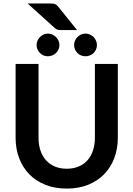

<svg xmlns="http://www.w3.org/2000/svg" viewBox="-20 -1098 782 1126"><path d="M71.5 0ZM371.5 -108.5Q410.5 -108.5 441.2 -121.5Q472 -134.5 493 -158Q514 -181.5 525.2 -215Q536.5 -248.5 536.5 -290V-723H671V-290Q671 -225.5 650.2 -170.8Q629.5 -116 590.8 -76.2Q552 -36.5 496.5 -14.2Q441 8 371.5 8Q301.5 8 246 -14.2Q190.5 -36.5 151.8 -76.2Q113 -116 92.2 -170.8Q71.5 -225.5 71.5 -290V-723H206V-290.5Q206 -249 217.2 -215.5Q228.5 -182 249.8 -158.2Q271 -134.5 301.8 -121.5Q332.5 -108.5 371.5 -108.5ZM271.5 -1077.5Q281.5 -1077.5 288.8 -1077Q296 -1076.5 301.8 -1074.2Q307.5 -1072 312.5 -1068Q317.5 -1064 323 -1057L432 -921.5H342.5Q328 -921.5 319.8 -923.2Q311.5 -925 301.5 -933.5L142 -1077.5ZM328.5 -833.5Q328.5 -820 323 -808Q317.5 -796 308.2 -787Q299 -778 286.5 -773Q274 -768 260 -768Q247 -768 235.2 -773Q223.5 -778 214.5 -787Q205.5 -796 200 -808Q194.5 -820 194.5 -833.5Q194.5 -847 200 -859.2Q205.5 -871.5 214.5 -880.8Q223.5 -890 235.2 -895.5Q247 -901 260 -901Q274 -901 286.5 -895.5Q299 -890 308.2 -880.8Q317.5 -871.5 323 -859.2Q328.5 -847 328.5 -833.5ZM548.5 -833.5Q548.5 -820 543.2 -808Q538 -796 528.8 -787Q519.5 -778 507.2 -773Q495 -768 481.5 -768Q467.5 -768 455.2 -773Q443 -778 434 -787Q425 -796 419.8 -808Q414.5 -820 414.5 -833.5Q414.5 -847 419.8 -859.2Q425 -871.5 434 -880.8Q443 -890 455.2 -895.5Q467.5 -901 481.5 -901Q495 -901 507.2 -895.5Q519.5 -890 528.8 -880.8Q538 -871.5 543.2 -859.2Q548.5 -847 548.5 -833.5Z"/></svg>

Font: Lato
Style: Bold
Weight: 700
Designer: Lukasz Dziedzic
Foundry: tyPoland Lukasz Dziedzic
Version: Version 2.007; 2014-02-27